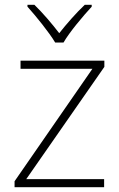

<svg xmlns="http://www.w3.org/2000/svg" viewBox="-20 -784 499 804"><path d="M211 -606H246C270 -648 327 -716 364 -756V-764H335C298 -729 258 -683 228 -645C199 -683 160 -729 124 -764H95V-756C131 -716 186 -648 211 -606ZM416 0V-34H90L417 -504V-530H66V-496H367L41 -25V0Z"/></svg>

Font: Noto Sans Gurmukhi ExtraLight
Style: Regular
Weight: 200
Designer: Jelle Bosma - Monotype Design Team
Foundry: Monotype Imaging Inc.
Version: Version 2.004